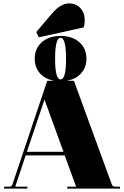

<svg xmlns="http://www.w3.org/2000/svg" viewBox="-20 -1102 725 1122"><path d="M207 -884 192 -915 284 -1023Q334 -1082 383 -1082Q425 -1082 450 -1054.5Q475 -1027 475 -983Q475 -959 470 -942ZM4 0V-11H34Q48 -11 53 -25L256 -630H297Q244 -639 213.5 -673.5Q183 -708 183 -759Q183 -819 224.5 -855.5Q266 -892 334 -892Q402 -892 443.5 -855.5Q485 -819 485 -759Q485 -708 454 -673.5Q423 -639 370 -630H412L633 -25Q638 -11 652 -11H681V0H373V-11H425L358 -194H130L69 -11H140V0ZM366 -758Q366 -881 334 -881Q302 -881 302 -758Q302 -638 334 -638Q366 -638 366 -758ZM137 -215H351L240 -520Z"/></svg>

Font: Arapey Black-Display
Style: Regular
Weight: 900
Designer: Eduardo Rodriguez Tunni
Foundry: Eduardo Rodriguez Tunni
Version: Version 4.000